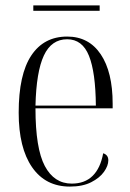

<svg xmlns="http://www.w3.org/2000/svg" viewBox="-20 -679 479 709"><path d="M238 10Q148 10 98.5 -61.5Q49 -133 49 -263Q49 -404 95.5 -474Q142 -544 228 -544Q308 -544 352 -478.5Q396 -413 396 -296V-279H111Q111 -131 145.5 -66Q180 -1 245 -1Q293 -1 322 -29.5Q351 -58 361 -113Q380 -107 380 -87Q380 -67 364 -44.5Q348 -22 316.5 -6Q285 10 238 10ZM334 -289Q333 -412 308.5 -473Q284 -534 228 -534Q170 -534 142 -474Q114 -414 111 -289ZM103 -639V-659H348V-639Z"/></svg>

Font: Noto Serif Display Condensed Light
Style: Regular
Weight: 300
Width: 3
Designer: Monotype Design Team
Foundry: Monotype Imaging Inc.
Version: Version 2.009